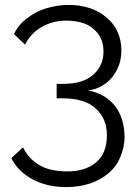

<svg xmlns="http://www.w3.org/2000/svg" viewBox="-20 -754 561 783"><path d="M339 -385Q407 -373 448 -323Q486 -276 488 -199Q488 -197 488 -195Q488 -156 471 -114Q455 -75 423 -48Q390 -20 348 -6Q302 9 251 9Q173 9 114 -22Q55 -53 26 -109L74 -153Q96 -107 140 -81Q181 -56 251 -55Q253 -55 255 -55Q328 -55 372 -92Q415 -128 416 -200Q416 -201 416 -203Q416 -270 370 -312Q325 -353 236 -353H211V-412H238Q318 -412 360 -449Q402 -486 402 -544Q402 -576 391 -598Q380 -621 359 -638Q341 -654 312 -662Q287 -669 253 -670Q251 -670 249 -670Q196 -670 150 -644Q106 -619 82 -572L37 -615Q50 -643 72 -664Q93 -684 123 -701Q149 -716 187 -725Q224 -734 259 -734Q306 -734 346 -721Q383 -709 414 -683Q444 -658 459 -625Q475 -590 475 -550Q475 -517 466 -491Q456 -463 439 -441Q421 -418 396 -404Q371 -389 339 -385Z"/></svg>

Font: Oxford Sans
Style: Regular
Weight: 400
Designer: Matt McInerney, Pablo Impallari, Rodrigo Fuenzalida
Foundry: Matt McInerney, Pablo Impallari, Rodrigo Fuenzalida
Version: Version 3.000g; ttfautohint (v1.5) -l 8 -r 28 -G 28 -x 14 -D